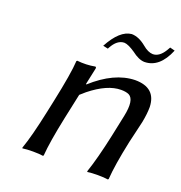

<svg xmlns="http://www.w3.org/2000/svg" viewBox="-116 -722 779 826"><g transform="rotate(20 273.5 -309.5)"><path d="M463.4 -569.8Q492.7 -569.8 515.6 -606.9Q520 -614.3 524.4 -622.1L546.9 -616.2Q509.8 -526.4 440.9 -525.9Q415 -526.4 382.3 -551.8Q350.6 -573.2 333 -574.2Q299.8 -574.2 276.4 -530.8Q274.9 -527.8 273.9 -525.9L251 -530.8Q296.4 -615.2 349.6 -620.1Q382.3 -619.6 416 -591.8Q441.4 -570.3 463.4 -569.8ZM498 -180.2Q473.6 -65.4 469.2 0L466.3 2.9Q448.7 0 419.9 0Q391.1 0 372.6 2.9L371.1 0Q394.5 -68.4 418.5 -180.2L439 -277.8Q455.6 -356.9 424.8 -372.6Q411.1 -378.9 388.7 -378.9Q326.2 -378.9 249.5 -317.4Q237.3 -307.1 226.1 -296.9L201.2 -180.2Q176.8 -64 171.9 0L169.4 2.9Q151.9 0 123 0Q94.2 0 75.2 2.9L74.2 0Q96.2 -62 121.1 -180.2L132.8 -234.9Q162.1 -373 165 -429.2L168 -432.1Q210.9 -427.7 249.5 -435.1Q254.9 -435.1 253.9 -427.2Q253.4 -425.8 253.4 -424.8L237.8 -352.1L239.3 -349.1Q336.4 -437 431.2 -439Q526.4 -439 529.3 -351.6Q529.3 -321.3 521.5 -280.8Q518.1 -264.6 509.8 -230.5Q501.5 -195.8 498 -180.2Z"/></g></svg>

Font: Linux Biolinum Slanted O
Style: Slanted
Weight: 400
Designer: Philipp H. Poll
Foundry: Philipp H. Poll
Version: Version 1.0.4